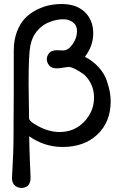

<svg xmlns="http://www.w3.org/2000/svg" viewBox="-20 -720 615 947"><path d="M39.1 157.2Q39.1 150.4 41 121.1Q43 91.8 44.9 41Q46.9 -9.8 46.9 -69.8V-115.2Q46.9 -140.1 47.4 -189.5Q47.9 -238.8 47.9 -264.2V-470.2Q47.9 -523.4 64 -564.7Q80.1 -606 104.5 -630.9Q128.9 -655.8 161.4 -671.9Q193.8 -688 223.9 -694.1Q253.9 -700.2 284.2 -700.2Q357.4 -700.2 398.7 -660.2Q439.9 -620.1 439.9 -555.2Q439.9 -494.1 398.9 -439.9Q439 -418.9 466.6 -388.4Q494.1 -357.9 505.6 -325Q517.1 -292 521.5 -267.6Q525.9 -243.2 525.9 -220.2Q525.9 -119.1 460.9 -57.1Q396 4.9 289.1 4.9Q199.2 4.9 124 -47.9Q125 21 127.9 85.4Q130.9 149.9 130.9 155.8Q130.9 206.5 85 207Q68.8 207 54 195.6Q39.1 184.1 39.1 157.2ZM121.1 -304.2Q121.1 -274.4 122.1 -227.3Q123 -180.2 123 -169.9V-146Q123 -136.2 124.5 -131.6Q126 -127 135 -118.9Q144 -110.8 164.1 -100.1Q218.3 -69.3 272.9 -68.8Q347.2 -68.8 395.5 -119.9Q443.8 -170.9 443.8 -238.8Q443.8 -277.8 427.5 -309.3Q411.1 -340.8 388.2 -356.9Q365.2 -373 346.7 -381.6Q328.1 -390.1 317.9 -390.1Q314 -390.1 293 -386.5Q272 -382.8 259.8 -382.8Q233.9 -382.8 222.4 -397.5Q210.9 -412.1 210.9 -428Q210.9 -443.8 222.4 -458Q233.9 -472.2 261.2 -472.2Q268.1 -472.2 278.1 -471.7Q288.1 -471.2 291 -471.2Q316.9 -471.2 338.4 -502.2Q359.9 -533.2 359.9 -566.9Q359.9 -594.7 339.8 -609.9Q319.8 -625 292 -625Q259.8 -625 224.9 -611.6Q189.9 -598.1 167 -571.8Q138.2 -539.6 129.6 -494.4Q121.1 -449.2 121.1 -317.9Z"/></svg>

Font: CMU Concrete
Style: Bold
Weight: 700
Version: Version 0.7.0